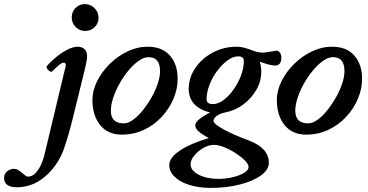

<svg xmlns="http://www.w3.org/2000/svg" viewBox="-183 -644 1797 937"><path d="M233 -493Q205 -493 186 -512.5Q167 -532 167 -559Q167 -586 185.5 -605Q204 -624 231 -624Q258 -624 278 -604.5Q298 -585 298 -558Q298 -530 279 -511.5Q260 -493 233 -493ZM-99 270Q-163 270 -163 225Q-163 203 -147.5 191.5Q-132 180 -117 180Q-103 180 -95 185Q-87 190 -76 199Q-66 208 -59 213Q-52 218 -47 218Q-27 218 -11 202Q5 186 16 162.5Q27 139 33 115L136 -315Q137 -318 137.5 -321.5Q138 -325 138 -328Q138 -338 127 -338Q119 -338 105 -326.5Q91 -315 71 -295Q66 -292 58.5 -297Q51 -302 46.5 -309.5Q42 -317 45 -321Q61 -340 87 -362Q113 -384 142.5 -400Q172 -416 197 -416Q217 -416 229.5 -404Q242 -392 242 -371Q242 -359 239.5 -344.5Q237 -330 231 -306L173 -70Q153 12 130 79.5Q107 147 55 201Q19 237 -20 253.5Q-59 270 -99 270Z M411 13Q343 13 305.5 -34Q268 -81 268 -156Q268 -202 291 -248Q314 -294 352.5 -332Q391 -370 439 -393Q487 -416 537 -416Q609 -416 646.5 -372.5Q684 -329 684 -260Q684 -209 663 -160.5Q642 -112 605 -72.5Q568 -33 518.5 -10Q469 13 411 13ZM421 -42Q442 -42 466 -59Q490 -76 513 -104.5Q536 -133 555.5 -167Q575 -201 586.5 -235Q598 -269 598 -297Q598 -365 542 -365Q519 -365 493.5 -347Q468 -329 444 -300Q420 -271 400.5 -236.5Q381 -202 369.5 -167Q358 -132 358 -104Q358 -42 421 -42Z M845 273Q787 273 741 258.5Q695 244 669 218.5Q643 193 643 161Q643 126 694.5 91Q746 56 836 30Q801 11 785.5 -3.5Q770 -18 770 -32Q770 -58 842 -95Q738 -122 738 -210Q738 -265 770 -312Q802 -359 855.5 -387.5Q909 -416 972 -416Q988 -416 1005 -412Q1022 -408 1041 -401Q1073 -387 1101 -387Q1108 -387 1167 -397Q1176 -397 1183 -387Q1190 -377 1190 -364Q1190 -324 1160 -324Q1136 -324 1085 -343Q1092 -319 1092 -294Q1092 -247 1068 -205.5Q1044 -164 1004 -134Q964 -104 915 -95Q891 -90 875 -78.5Q859 -67 859 -54Q859 -40 906.5 -13.5Q954 13 1035 43Q1129 80 1129 150Q1129 184 1090.5 212Q1052 240 987.5 256.5Q923 273 845 273ZM857 -136Q881 -136 907.5 -155.5Q934 -175 956.5 -206.5Q979 -238 993 -275Q1007 -312 1007 -347Q1007 -369 980 -369Q954 -369 927 -349Q900 -329 876.5 -297.5Q853 -266 839 -229Q825 -192 825 -159Q825 -136 857 -136ZM883 229Q921 229 954.5 220.5Q988 212 1009 199Q1030 186 1030 171Q1030 157 1012 139Q994 121 967 103.5Q940 86 911.5 74.5Q883 63 861 63Q836 63 809.5 78Q783 93 765 115Q747 137 747 158Q747 188 786.5 208.5Q826 229 883 229Z M1311 13Q1243 13 1205.5 -34Q1168 -81 1168 -156Q1168 -202 1191 -248Q1214 -294 1252.5 -332Q1291 -370 1339 -393Q1387 -416 1437 -416Q1509 -416 1546.5 -372.5Q1584 -329 1584 -260Q1584 -209 1563 -160.5Q1542 -112 1505 -72.5Q1468 -33 1418.5 -10Q1369 13 1311 13ZM1321 -42Q1342 -42 1366 -59Q1390 -76 1413 -104.5Q1436 -133 1455.5 -167Q1475 -201 1486.5 -235Q1498 -269 1498 -297Q1498 -365 1442 -365Q1419 -365 1393.5 -347Q1368 -329 1344 -300Q1320 -271 1300.5 -236.5Q1281 -202 1269.5 -167Q1258 -132 1258 -104Q1258 -42 1321 -42Z"/></svg>

Font: Junicode SmExp
Style: Bold Italic
Weight: 700
Width: 6
Italic angle: -11°
Designer: Peter S. Baker
Version: Version 2.205; ttfautohint (v1.8.4)